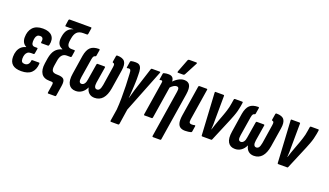

<svg xmlns="http://www.w3.org/2000/svg" viewBox="-79 -1281 3478 2032"><g transform="rotate(20 1659.5 -265.0)"><path d="M145 6Q78 6 45.5 -23Q13 -52 13 -108Q13 -144 23.5 -173.5Q34 -203 55 -223Q76 -243 108 -251L109 -254Q84 -266 71.5 -289Q59 -312 59 -343Q59 -414 97 -455.5Q135 -497 211 -497Q282 -497 314.5 -460.5Q347 -424 332 -358Q329 -345 320 -345H248Q239 -345 241 -357Q247 -383 239 -398Q231 -413 208 -413Q188 -413 176.5 -402Q165 -391 160.5 -372Q156 -353 156 -330Q156 -308 165.5 -296Q175 -284 194 -284H219Q229 -284 227 -273L218 -220Q216 -210 208 -210H178Q155 -210 141 -199Q127 -188 120 -169Q113 -150 113 -124Q113 -100 123 -89Q133 -78 154 -78Q178 -78 192.5 -93Q207 -108 209 -135Q209 -144 220 -144H293Q301 -144 300 -132Q296 -65 258 -29.5Q220 6 145 6Z M497 131Q488 131 490 120L503 36Q507 13 502.5 6.5Q498 0 481 0H465Q398 0 370.5 -41.5Q343 -83 354 -158L363 -217Q374 -280 401.5 -313.5Q429 -347 476 -359L477 -362Q440 -377 427.5 -406.5Q415 -436 422 -476L424 -490Q432 -535 452.5 -561Q473 -587 514 -600L513 -601Q483 -600 470 -600Q457 -600 445 -600H429Q420 -600 422 -610L431 -672Q434 -683 442 -683H682Q691 -683 689 -672L679 -608Q677 -597 668 -597H626Q580 -597 556 -573Q532 -549 524 -498L521 -480Q514 -438 525 -417Q536 -396 568 -396H599Q604 -396 605.5 -393Q607 -390 606 -385L597 -325Q595 -314 586 -314H542Q510 -314 490.5 -291Q471 -268 465 -225L456 -170Q449 -125 462.5 -107.5Q476 -90 517 -90Q574 -90 592.5 -69.5Q611 -49 602 7L584 120Q582 131 573 131Z M759 6Q704 6 679.5 -35Q655 -76 668 -156L701 -368Q713 -437 745 -467Q777 -497 842 -497Q850 -497 850 -488L839 -421Q837 -412 831 -411Q818 -409 811.5 -399Q805 -389 801 -365L767 -153Q761 -116 767.5 -101Q774 -86 792 -86Q810 -86 823.5 -103.5Q837 -121 841 -154L870 -332Q872 -343 881 -343H958Q968 -343 966 -332L937 -154Q932 -121 939.5 -103.5Q947 -86 966 -86Q983 -86 994 -100.5Q1005 -115 1012 -153L1045 -365Q1049 -389 1045.5 -399Q1042 -409 1028 -411Q1023 -413 1024 -421L1035 -488Q1037 -497 1046 -497Q1110 -497 1132.5 -465.5Q1155 -434 1144 -365L1110 -151Q1097 -73 1062 -33.5Q1027 6 971 6Q933 6 908.5 -15.5Q884 -37 877 -76H876Q858 -37 827.5 -15.5Q797 6 759 6Z M1223 185Q1214 185 1215 174L1236 41Q1241 -19 1241.5 -88.5Q1242 -158 1240 -227.5Q1238 -297 1234 -359Q1233 -391 1227.5 -401Q1222 -411 1209 -411Q1200 -411 1190 -408Q1186 -407 1184.5 -409Q1183 -411 1184 -416L1194 -480Q1195 -490 1204 -492Q1215 -495 1227.5 -496Q1240 -497 1256 -497Q1280 -497 1295.5 -486.5Q1311 -476 1318.5 -450Q1326 -424 1325 -376Q1326 -353 1325.5 -332Q1325 -311 1324.5 -291.5Q1324 -272 1323 -255Q1322 -234 1320.5 -210.5Q1319 -187 1317.5 -163Q1316 -139 1314 -117H1315Q1321 -138 1328 -163.5Q1335 -189 1342.5 -215Q1350 -241 1358 -264L1428 -482Q1431 -491 1439 -491H1527Q1537 -491 1532 -479L1341 4L1315 174Q1313 185 1303 185Z M1698 185Q1687 185 1688 174L1771 -352Q1776 -382 1770.5 -394.5Q1765 -407 1747 -407Q1732 -407 1713.5 -395.5Q1695 -384 1676 -362L1670 -420Q1701 -457 1735 -477Q1769 -497 1802 -497Q1848 -497 1865.5 -465Q1883 -433 1872 -361L1787 174Q1786 185 1775 185ZM1533 0Q1524 0 1526 -11L1585 -382Q1588 -400 1585.5 -405.5Q1583 -411 1574 -411Q1570 -411 1566 -410Q1562 -409 1558 -408Q1551 -407 1553 -414L1563 -480Q1564 -486 1566.5 -488Q1569 -490 1574 -491Q1587 -495 1599.5 -496Q1612 -497 1625 -497Q1660 -497 1675 -475.5Q1690 -454 1683 -411L1681 -399L1684 -383L1625 -11Q1623 0 1614 0ZM1712 -546Q1706 -546 1705 -550Q1704 -554 1706 -560L1761 -703Q1764 -710 1768.5 -712.5Q1773 -715 1779 -715H1857Q1864 -715 1865 -710.5Q1866 -706 1863 -701L1788 -558Q1782 -546 1769 -546Z M1991 6Q1957 6 1936 -8Q1915 -22 1908 -53.5Q1901 -85 1909 -138L1963 -481Q1965 -491 1975 -491H2055Q2065 -491 2063 -481L2007 -128Q2003 -100 2010 -90.5Q2017 -81 2034 -81Q2043 -81 2052 -82Q2061 -83 2069 -85Q2077 -86 2076 -76L2066 -13Q2064 -4 2056 -2Q2044 1 2027.5 3.5Q2011 6 1991 6Z M2184 0Q2175 0 2175 -8L2148 -479Q2146 -491 2155 -491H2244Q2254 -491 2253 -482L2251 -216Q2252 -188 2251 -160Q2250 -132 2248 -104H2250Q2259 -133 2268.5 -161Q2278 -189 2289 -218L2319 -299Q2328 -324 2335 -346.5Q2342 -369 2347.5 -391Q2353 -413 2356 -437L2363 -481Q2365 -491 2373 -491H2456Q2465 -491 2463 -480L2457 -441Q2452 -412 2444.5 -383.5Q2437 -355 2426 -326Q2415 -297 2402 -265L2294 -8Q2292 0 2284 0Z M2553 6Q2498 6 2473.5 -35Q2449 -76 2462 -156L2495 -368Q2507 -437 2539 -467Q2571 -497 2636 -497Q2644 -497 2644 -488L2633 -421Q2631 -412 2625 -411Q2612 -409 2605.5 -399Q2599 -389 2595 -365L2561 -153Q2555 -116 2561.5 -101Q2568 -86 2586 -86Q2604 -86 2617.5 -103.5Q2631 -121 2635 -154L2664 -332Q2666 -343 2675 -343H2752Q2762 -343 2760 -332L2731 -154Q2726 -121 2733.5 -103.5Q2741 -86 2760 -86Q2777 -86 2788 -100.5Q2799 -115 2806 -153L2839 -365Q2843 -389 2839.5 -399Q2836 -409 2822 -411Q2817 -413 2818 -421L2829 -488Q2831 -497 2840 -497Q2904 -497 2926.5 -465.5Q2949 -434 2938 -365L2904 -151Q2891 -73 2856 -33.5Q2821 6 2765 6Q2727 6 2702.5 -15.5Q2678 -37 2671 -76H2670Q2652 -37 2621.5 -15.5Q2591 6 2553 6Z M3040 0Q3031 0 3031 -8L3004 -479Q3002 -491 3011 -491H3100Q3110 -491 3109 -482L3107 -216Q3108 -188 3107 -160Q3106 -132 3104 -104H3106Q3115 -133 3124.5 -161Q3134 -189 3145 -218L3175 -299Q3184 -324 3191 -346.5Q3198 -369 3203.5 -391Q3209 -413 3212 -437L3219 -481Q3221 -491 3229 -491H3312Q3321 -491 3319 -480L3313 -441Q3308 -412 3300.5 -383.5Q3293 -355 3282 -326Q3271 -297 3258 -265L3150 -8Q3148 0 3140 0Z"/></g></svg>

Font: Sofia Sans Extra Condensed
Style: Bold Italic
Weight: 700
Italic angle: -9°
Designer: Botio Nikoltchev, Ani Petrova
Foundry: lettersoup
Version: Version 4.101